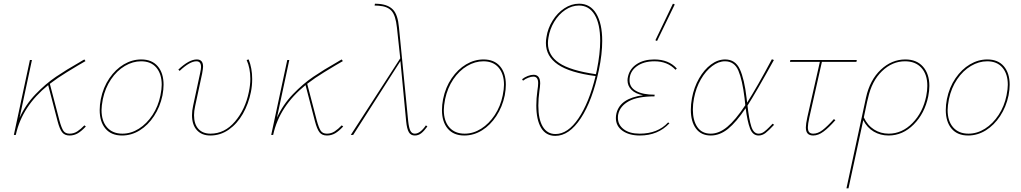

<svg xmlns="http://www.w3.org/2000/svg" viewBox="-20 -731 5533 1040"><path d="M445 -46Q422 -21 401.5 -9Q381 3 357 3Q330 3 316.5 -14.5Q303 -32 292 -74L241 -270Q100 -156 66 -2V0H55L142 -406H153L86 -93Q119 -165 173 -221Q227 -277 283 -315Q339 -353 413 -395Q419 -398 424.5 -402Q430 -406 437 -409L443 -400Q418 -385 400 -375Q390 -369 341.5 -339.5Q293 -310 250 -277L302 -78Q313 -38 323.5 -22.5Q334 -7 357 -7Q380 -7 399 -19.5Q418 -32 437 -52Z M520 -135Q520 -163 526 -194Q539 -258 572.5 -307Q606 -356 651 -382.5Q696 -409 745 -409Q803 -409 834.5 -372Q866 -335 866 -272Q866 -246 860 -214Q847 -152 814.5 -102.5Q782 -53 737 -25Q692 3 641 3Q583 3 551.5 -34Q520 -71 520 -135ZM849 -214Q856 -249 856 -272Q856 -330 827 -364.5Q798 -399 744 -399Q699 -399 656 -373.5Q613 -348 581.5 -301.5Q550 -255 537 -194Q530 -157 530 -135Q530 -75 560 -41Q590 -7 643 -7Q690 -7 732.5 -34Q775 -61 806 -108Q837 -155 849 -214Z M1020 -107Q1020 -131 1026 -158L1064 -335Q1069 -358 1069 -368Q1069 -399 1044 -399Q1008 -399 953 -347L946 -354Q1004 -409 1046 -409Q1080 -409 1080 -370Q1080 -361 1075 -333L1037 -156Q1031 -129 1031 -107Q1031 -59 1054.5 -33Q1078 -7 1120 -7Q1197 -7 1253 -73Q1309 -139 1328 -233Q1336 -271 1336 -304Q1336 -361 1316 -406L1327 -409Q1346 -361 1346 -303Q1346 -266 1339 -232Q1326 -168 1295.5 -114.5Q1265 -61 1219.5 -29Q1174 3 1119 3Q1073 3 1046.5 -26Q1020 -55 1020 -107Z M1839 -46Q1816 -21 1795.5 -9Q1775 3 1751 3Q1724 3 1710.5 -14.5Q1697 -32 1686 -74L1635 -270Q1494 -156 1460 -2V0H1449L1536 -406H1547L1480 -93Q1513 -165 1567 -221Q1621 -277 1677 -315Q1733 -353 1807 -395Q1813 -398 1818.5 -402Q1824 -406 1831 -409L1837 -400Q1812 -385 1794 -375Q1784 -369 1735.5 -339.5Q1687 -310 1644 -277L1696 -78Q1707 -38 1717.5 -22.5Q1728 -7 1751 -7Q1774 -7 1793 -19.5Q1812 -32 1831 -52Z M2295 -46Q2277 -21 2261.5 -9Q2246 3 2227 3Q2205 3 2194.5 -15Q2184 -33 2180 -74L2149 -400L1893 0H1880L2148 -415L2130 -582Q2123 -648 2100.5 -672.5Q2078 -697 2031 -700L2009 -701L2011 -711L2032 -710Q2083 -706 2109 -678.5Q2135 -651 2141 -583L2191 -75Q2195 -38 2203 -22.5Q2211 -7 2227 -7Q2256 -7 2287 -52Z M2374 -135Q2374 -163 2380 -194Q2393 -258 2426.5 -307Q2460 -356 2505 -382.5Q2550 -409 2599 -409Q2657 -409 2688.5 -372Q2720 -335 2720 -272Q2720 -246 2714 -214Q2701 -152 2668.5 -102.5Q2636 -53 2591 -25Q2546 3 2495 3Q2437 3 2405.5 -34Q2374 -71 2374 -135ZM2703 -214Q2710 -249 2710 -272Q2710 -330 2681 -364.5Q2652 -399 2598 -399Q2553 -399 2510 -373.5Q2467 -348 2435.5 -301.5Q2404 -255 2391 -194Q2384 -157 2384 -135Q2384 -75 2414 -41Q2444 -7 2497 -7Q2544 -7 2586.5 -34Q2629 -61 2660 -108Q2691 -155 2703 -214Z M3242 -509Q3242 -439 3224 -352Q3189 -186 3126 -90.5Q3063 5 2988 5Q2937 5 2911 -38.5Q2885 -82 2885 -160Q2885 -198 2891 -241Q2895 -265 2895 -281Q2895 -316 2869 -316Q2857 -316 2841.5 -310Q2826 -304 2813 -294L2808 -302Q2822 -313 2839 -319.5Q2856 -326 2870 -326Q2906 -326 2906 -279Q2906 -271 2904.5 -258.5Q2903 -246 2902 -240Q2896 -197 2896 -159Q2896 -85 2920 -45Q2944 -5 2989 -5Q3056 -5 3113.5 -90Q3171 -175 3206 -319Q3067 -337 3002 -381.5Q2937 -426 2937 -498Q2937 -514 2940 -530Q2947 -577 2973 -619Q2999 -661 3037 -686Q3075 -711 3117 -711Q3177 -711 3209.5 -657.5Q3242 -604 3242 -509ZM3231 -510Q3231 -601 3201 -651Q3171 -701 3116 -701Q3077 -701 3041.5 -677Q3006 -653 2982 -613Q2958 -573 2951 -528Q2948 -512 2948 -497Q2948 -431 3008.5 -390Q3069 -349 3208 -329L3213 -352Q3231 -441 3231 -510Z M3646 -360 3639 -353Q3596 -399 3525 -399Q3465 -399 3427.5 -370.5Q3390 -342 3390 -296Q3390 -258 3426 -238Q3462 -218 3526 -218L3525 -209Q3434 -209 3386.5 -183Q3339 -157 3329 -113Q3327 -106 3327 -93Q3327 -55 3358.5 -31Q3390 -7 3445 -7Q3543 -7 3599 -68L3606 -63Q3544 3 3446 3Q3388 3 3352 -22.5Q3316 -48 3316 -92Q3316 -104 3319 -117Q3339 -199 3463 -215Q3422 -223 3400.5 -244.5Q3379 -266 3379 -296Q3379 -306 3382 -318Q3392 -360 3430 -384.5Q3468 -409 3524 -409Q3602 -409 3646 -360ZM3530 -513 3625 -711 3635 -707 3539 -509Z M4173 -55Q4144 -24 4126.5 -10.5Q4109 3 4089 3Q4057 3 4042.5 -35.5Q4028 -74 4019 -145Q3968 -69 3923.5 -33Q3879 3 3830 3Q3778 3 3750 -34.5Q3722 -72 3722 -136Q3722 -166 3728 -199Q3739 -258 3766.5 -306Q3794 -354 3831 -381.5Q3868 -409 3908 -409Q3963 -409 3987.5 -356Q4012 -303 4024 -200L4027 -175Q4081 -260 4161 -410L4172 -406Q4074 -229 4029 -159Q4037 -85 4049.5 -46Q4062 -7 4089 -7Q4105 -7 4119 -17.5Q4133 -28 4146 -41.5Q4159 -55 4165 -61ZM4017 -161Q4015 -187 4013 -200Q4001 -298 3979.5 -348.5Q3958 -399 3907 -399Q3872 -399 3837.5 -373Q3803 -347 3776.5 -301.5Q3750 -256 3739 -198Q3733 -167 3733 -137Q3733 -78 3757.5 -42.5Q3782 -7 3830 -7Q3875 -7 3919.5 -44Q3964 -81 4017 -161Z M4364 -95Q4356 -58 4356 -42Q4356 -22 4363.5 -14.5Q4371 -7 4385 -7Q4410 -7 4435.5 -26.5Q4461 -46 4497 -86L4505 -80Q4469 -39 4440.5 -18Q4412 3 4385 3Q4365 3 4355 -7.5Q4345 -18 4345 -41Q4345 -59 4353 -96L4421 -396H4259L4261 -406H4621L4619 -396H4432Z M5014 -266Q5014 -239 5008 -209Q4989 -117 4929.5 -57Q4870 3 4793 3Q4749 3 4713 -18Q4677 -39 4656 -80L4576 289H4565L4671 -203Q4692 -298 4751 -353.5Q4810 -409 4884 -409Q4945 -409 4979.5 -370Q5014 -331 5014 -266ZM5003 -266Q5003 -328 4971 -363.5Q4939 -399 4882 -399Q4813 -399 4757.5 -345.5Q4702 -292 4682 -200Q4682 -200 4677 -180L4659 -95Q4679 -52 4714.5 -29.5Q4750 -7 4794 -7Q4866 -7 4922.5 -64.5Q4979 -122 4997 -210Q5003 -240 5003 -266Z M5103 -135Q5103 -163 5109 -194Q5122 -258 5155.5 -307Q5189 -356 5234 -382.5Q5279 -409 5328 -409Q5386 -409 5417.5 -372Q5449 -335 5449 -272Q5449 -246 5443 -214Q5430 -152 5397.5 -102.5Q5365 -53 5320 -25Q5275 3 5224 3Q5166 3 5134.5 -34Q5103 -71 5103 -135ZM5432 -214Q5439 -249 5439 -272Q5439 -330 5410 -364.5Q5381 -399 5327 -399Q5282 -399 5239 -373.5Q5196 -348 5164.5 -301.5Q5133 -255 5120 -194Q5113 -157 5113 -135Q5113 -75 5143 -41Q5173 -7 5226 -7Q5273 -7 5315.5 -34Q5358 -61 5389 -108Q5420 -155 5432 -214Z"/></svg>

Font: Ysabeau Hairline
Style: Italic
Weight: 100
Italic angle: -12°
Designer: Christian Thalmann (Catharsis Fonts)
Version: Version 0.003